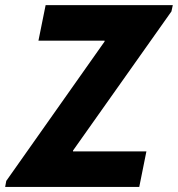

<svg xmlns="http://www.w3.org/2000/svg" viewBox="-37 -740 704 760"><path d="M-16.6 0 -12.2 -23.9 377 -575.7V-579.1H115.2L143.6 -719.7H647L641.6 -694.8L252 -144V-140.6H542.5L514.2 0Z"/></svg>

Font: Reddit Sans ExtraBold
Style: Italic
Weight: 800
Italic angle: -11.25°
Designer: Stephen Hutchings
Version: Version 1.013